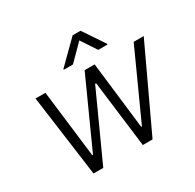

<svg xmlns="http://www.w3.org/2000/svg" viewBox="-162 -935 1135 1115"><g transform="rotate(-30 405.5 -378.0)"><path d="M372.2 -608 474.1 -710.6 541.9 -608H603.7L604.4 -612.6L508.2 -755.7H455.3L310.7 -612.6L310.4 -608ZM159.1 0H224.4L427.6 -446.4H434.3L489.7 0H555L810.7 -545.5H743.3L539.4 -96.6H534.4L481.5 -545.5H414.4L210.6 -95.5H206L151.6 -545.5H85.2Z"/></g></svg>

Font: TID UI Light
Style: Italic
Weight: 300
Italic angle: -9.39999°
Designer: The TID Project Authors
Foundry: Bakken & Bæck
Version: Version 1.001;hotconv 1.0.109;makeotfexe 2.5.65596